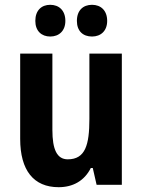

<svg xmlns="http://www.w3.org/2000/svg" viewBox="-20 -769 593 799"><path d="M127 -682C127 -640 153 -617 189 -617C226 -617 252 -641 252 -682C252 -725 226 -749 189 -749C153 -749 127 -726 127 -682ZM300 -682C300 -640 325 -617 363 -617C400 -617 426 -641 426 -682C426 -725 400 -749 363 -749C326 -749 300 -726 300 -682ZM487 -546H352V-274C352 -166 335 -106 262 -106C217 -106 198 -147 198 -228V-546H64V-191C64 -60 120 10 224 10C283 10 331 -16 358 -70H366L382 0H487Z"/></svg>

Font: Noto Sans Sinhala Condensed
Style: Bold
Weight: 700
Width: 3
Designer: Jelle Bosma - Monotype Design Team
Foundry: Monotype Imaging Inc.
Version: Version 2.006